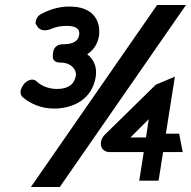

<svg xmlns="http://www.w3.org/2000/svg" viewBox="-20 -672 760 764"><path d="M73 -335V-334C60 -317 56 -296 73 -283C100 -261 141 -240 195 -240C270 -240 347 -276 361 -367C367 -407 352 -437 327 -456C351 -472 369 -496 374 -530C377 -547 384 -646 256 -646C212 -646 176 -633 145 -617C131 -610 124 -599 122 -585L121 -580L123 -576C127 -569 139 -538 186 -558C203 -565 222 -569 245 -569C283 -569 299 -557 295 -533C291 -505 266 -496 232 -496C223 -496 212 -495 203 -487C194 -479 192 -469 191 -460C190 -451 188 -440 195 -432C201 -425 211 -423 220 -423C270 -423 285 -388 282 -372C276 -336 251 -318 207 -318C173 -318 144 -331 127 -347C108 -366 83 -348 73 -335ZM218 72 720 -652H605L103 72ZM392 -75C398 -70 406 -67 415 -67H552L534 47H611L629 -67H707L693 -140H640L676 -367L600 -335L396 -135C377 -115 377 -88 392 -75ZM572 -198 561 -125H499Z"/></svg>

Font: Charger Pro
Style: BlkObl
Weight: 900
Designer: Jasper
Foundry: Cannot Into Space Fonts
Version: Version 1.09